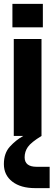

<svg xmlns="http://www.w3.org/2000/svg" viewBox="-24 -701 281 990"><path d="M40 -681H197V-560H40ZM190 0Q136 33 119.5 57Q103 81 103 110Q103 159 165 159H232V269H157Q83 269 39.5 235.5Q-4 202 -4 145Q-4 89 27 55Q58 21 96 0H47V-500H190Z"/></svg>

Font: Overused Grotesk
Style: Bold
Weight: 700
Version: Version 0.003